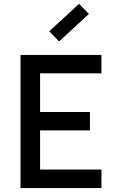

<svg xmlns="http://www.w3.org/2000/svg" viewBox="-20 -962 594 982"><path d="M165 -295V-389H440V-295ZM162 -587 185 -619V-79L157 -95H499V0H85V-681H499V-587ZM282 -750 232 -802 384 -942 435 -891Z"/></svg>

Font: Gabarito
Style: Regular
Weight: 400
Designer: Leandro Assis / Alvaro Franca / Felipe Casaprima
Foundry: Naipe Foundry
Version: Version 1.000